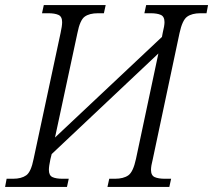

<svg xmlns="http://www.w3.org/2000/svg" viewBox="-40 -734 837 754"><path d="M-20 0 -14 -32H11Q44 -32 63 -45.5Q82 -59 92 -110L198 -605Q204 -632 204 -647Q204 -669 189.5 -675.5Q175 -682 149 -682H125L132 -714H375L368 -682H345Q311 -682 292.5 -668.5Q274 -655 264 -604L176 -194L596 -589L599 -605Q606 -633 606 -647Q606 -669 591.5 -675.5Q577 -682 551 -682H527L534 -714H777L771 -682H747Q714 -682 695 -668.5Q676 -655 665 -604L560 -109Q553 -82 553 -67Q553 -45 567.5 -38.5Q582 -32 608 -32H632L625 0H382L389 -32H411Q445 -32 464 -45.5Q483 -59 494 -110L582 -524L163 -129L158 -109Q152 -81 152 -67Q152 -45 166 -38.5Q180 -32 206 -32H230L223 0Z"/></svg>

Font: Noto Serif SemiCondensed Light
Style: Italic
Weight: 300
Width: 4
Italic angle: -12°
Designer: Monotype Design Team
Foundry: Monotype Imaging Inc.
Version: Version 2.013; ttfautohint (v1.8.4.7-5d5b)